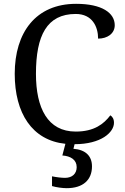

<svg xmlns="http://www.w3.org/2000/svg" viewBox="-20 -744 654 1004"><path d="M329 240C414 240 461 197 461 126C461 73 429 39 364 34L370 10C509 10 576 -52 576 -102C576 -122 568 -134 557 -141C523 -96 473 -56 376 -56C229 -56 168 -179 168 -358C168 -558 225 -671 376 -671C463 -671 493 -604 493 -542C542 -542 580 -569 580 -612C580 -676 514 -724 378 -724C167 -724 57 -574 57 -358C57 -152 148 -10 322 8L306 69C349 72 381 91 381 130C381 164 358 186 320 186C302 186 276 183 252 178V229C276 236 308 240 329 240Z"/></svg>

Font: Noto Nastaliq Urdu
Style: Regular
Weight: 400
Designer: Monotype Design Team (Patrick Giasson: type design, Kamal Mansour: OpenType code, Glenda Bellarosa). Updated by Simon Co
Foundry: Monotype Imaging Inc., Simon Cozens
Version: Version 3.009